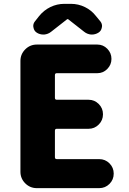

<svg xmlns="http://www.w3.org/2000/svg" viewBox="-20 -975 670 995"><path d="M170.9 0Q135.7 0 110.8 -24.9Q85.9 -49.8 85.9 -85V-659.2Q85.9 -694.3 110.8 -719.2Q135.7 -744.1 170.9 -744.1H484.4Q514.6 -744.1 536.1 -722.2Q557.6 -700.2 557.6 -669.9Q557.6 -639.6 536.1 -617.7Q514.6 -595.7 484.4 -595.7H274.4Q264.6 -595.7 264.6 -585.9V-467.8Q264.6 -458 274.4 -458H439.5Q469.7 -458 491.7 -436Q513.7 -414.1 513.7 -382.8Q513.7 -351.6 491.7 -329.6Q469.7 -307.6 439.5 -307.6H274.4Q264.6 -307.6 264.6 -297.9V-160.2Q264.6 -150.4 274.4 -150.4H494.1Q525.4 -150.4 547.4 -128.4Q569.3 -106.4 569.3 -75.2Q569.3 -43.9 547.4 -22Q525.4 0 494.1 0ZM153.3 -833Q152.3 -836.9 152.3 -839.8Q152.3 -853.5 161.1 -864.3L182.6 -891.6Q207 -921.9 241.2 -938.5Q275.4 -955.1 313.5 -955.1H347.7Q385.7 -955.1 419.9 -938.5Q454.1 -921.9 477.5 -891.6L500 -864.3Q508.8 -853.5 508.8 -839.8Q508.8 -836.9 507.8 -833Q504.9 -814.5 489.3 -805.2Q473.6 -795.9 456.1 -795.9Q454.1 -795.9 452.1 -795.9Q431.6 -797.9 416 -810.5L335 -874Q333 -876 330.6 -876Q328.1 -876 326.2 -874L245.1 -810.5Q229.5 -797.9 209 -795.9Q207 -795.9 205.1 -795.9Q186.5 -795.9 171.4 -805.2Q156.2 -814.5 153.3 -833Z"/></svg>

Font: Gen Jyuu GothicX Heavy
Style: Bold
Weight: 900
Designer: [Source Han Sans]
Ryoko NISHIZUKA  (kana & ideographs); Paul D. Hunt (Latin, Greek & Cyrillic); Wenlong ZHANG  (bopomofo
Version: Version 1.002.20150607